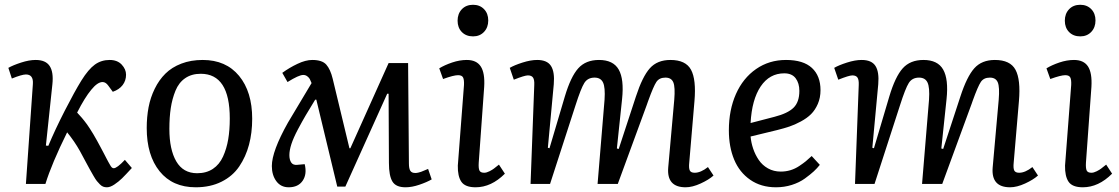

<svg xmlns="http://www.w3.org/2000/svg" viewBox="-20 -773 4705 807"><path d="M172.9 -161.1 183.1 -160.2Q211.9 -229 252.7 -308.6Q293.5 -388.2 321.8 -434.1Q351.6 -481.9 378.7 -501.5Q405.8 -521 440.9 -521Q473.1 -521 491.5 -501.5Q509.8 -481.9 509.8 -459Q509.8 -434.1 495.4 -415.3Q481 -396.5 454.1 -387.2L435.1 -413.1Q424.3 -428.2 411.1 -428.2Q390.1 -428.2 363.8 -396Q336.4 -363.3 304.2 -299.8Q306.2 -297.4 313.7 -289.3Q321.3 -281.2 324.2 -277.6Q327.1 -273.9 334 -265.6Q340.8 -257.3 345.7 -250.2Q350.6 -243.2 357.7 -232.4Q364.7 -221.7 372.3 -209Q379.9 -196.3 388.2 -181.2Q396.5 -166 404.3 -151.4Q412.1 -136.7 417.2 -127Q422.4 -117.2 427.2 -107.7Q432.1 -98.1 435.3 -92.5Q438.5 -86.9 441.4 -81.8Q444.3 -76.7 446 -74Q447.8 -71.3 450 -69.3Q452.1 -67.4 453.9 -66.7Q455.6 -65.9 458 -65.9Q471.7 -65.9 504.9 -101.1L534.2 -66.9Q507.3 -37.6 492.9 -23.4Q478.5 -9.3 460.9 2.4Q443.4 14.2 429.2 14.2Q420.9 14.2 414.1 11.7Q407.2 9.3 399.9 2Q392.6 -5.4 387.2 -12Q381.8 -18.6 372.8 -34.2Q363.8 -49.8 357.4 -61.3Q351.1 -72.8 338.1 -96.9Q325.2 -121.1 315.9 -138.2Q293 -179.2 262.2 -216.8Q197.3 -85.4 170.9 0H88.9L118.2 -419.9Q121.1 -460 88.9 -460Q72.3 -460 29.8 -442.9L15.1 -487.8Q34.7 -499 68.6 -510Q102.5 -521 129.9 -521Q171.9 -521 188.7 -495.6Q205.6 -470.2 200.2 -418.9Z M596.7 -234.9Q596.7 -281.2 604.5 -322.3Q612.3 -363.3 630.4 -400.1Q648.4 -437 675.3 -463.6Q702.1 -490.2 742.2 -505.6Q782.2 -521 832 -521Q929.7 -521 984.9 -454.1Q1040 -387.2 1040 -273.9Q1040 -214.8 1026.6 -164.6Q1013.2 -114.3 985.6 -73.5Q958 -32.7 911.1 -9.3Q864.3 14.2 802.7 14.2Q705.1 14.2 650.9 -53Q596.7 -120.1 596.7 -234.9ZM808.6 -44.9Q847.2 -44.9 874.8 -63.2Q902.3 -81.5 917.5 -115Q932.6 -148.4 939.2 -187.5Q945.8 -226.6 945.8 -274.9Q945.8 -462.9 823.7 -462.9Q785.2 -462.9 758.3 -444.3Q731.4 -425.8 717.5 -391.6Q703.6 -357.4 697.8 -318.8Q691.9 -280.3 691.9 -231Q691.9 -144.5 720.9 -94.7Q750 -44.9 808.6 -44.9Z M1431.6 11.2H1397.5L1309.6 -354H1304.7Q1279.3 -312.5 1264.9 -288.1Q1250.5 -263.7 1231.9 -228.8Q1213.4 -193.8 1204.8 -167.5Q1196.3 -141.1 1196.3 -121.1Q1196.3 -101.6 1203.9 -90.1Q1211.4 -78.6 1228.5 -80.1L1260.7 -83Q1271 -41 1252.2 -13.4Q1233.4 14.2 1193.4 14.2Q1160.2 14.2 1141.4 -11.5Q1122.6 -37.1 1122.6 -75.2Q1122.6 -137.2 1190.4 -257.8Q1202.1 -278.3 1289.6 -423.8Q1285.2 -435.1 1282 -440.9Q1278.8 -446.8 1271.5 -452.4Q1264.2 -458 1254.4 -458Q1236.3 -458 1188.5 -428.2L1166.5 -466.8Q1195.8 -488.3 1230.2 -504.6Q1264.6 -521 1292.5 -521Q1334 -521 1351.3 -501.5Q1368.7 -481.9 1378.4 -441.9L1448.7 -149.9H1452.6L1613.3 -507.8H1695.3L1698.7 -85.9Q1698.7 -64.5 1704.6 -55.2Q1710.4 -45.9 1725.6 -45.9Q1731.4 -45.9 1738.5 -47.6Q1745.6 -49.3 1749.8 -50.8Q1753.9 -52.2 1764.6 -56.9Q1775.4 -61.5 1779.3 -63L1794.4 -19Q1774.4 -7.3 1742.9 3.4Q1711.4 14.2 1684.6 14.2Q1644 14.2 1629.4 -10Q1614.7 -34.2 1614.7 -87.9L1613.3 -378.9H1607.4Z M1968.3 -752.9Q1996.6 -752.9 2014.4 -734.6Q2032.2 -716.3 2032.2 -687Q2032.2 -657.7 2014.4 -638.9Q1996.6 -620.1 1968.3 -620.1Q1939 -620.1 1921.1 -638.4Q1903.3 -656.7 1903.3 -686Q1903.3 -715.3 1921.1 -734.1Q1939 -752.9 1968.3 -752.9ZM1930.2 -416Q1931.2 -438 1926.3 -447.5Q1921.4 -457 1905.3 -457Q1886.7 -457 1842.3 -440.9L1826.2 -485.8Q1848.6 -499.5 1880.4 -510.3Q1912.1 -521 1941.9 -521Q1982.9 -521 2000.7 -493.7Q2018.6 -466.3 2015.1 -408.2L1992.2 -89.8Q1990.7 -65.9 1995.1 -56.4Q1999.5 -46.9 2015.1 -46.9Q2024.9 -46.9 2037.4 -53.2Q2049.8 -59.6 2055.7 -64.2Q2061.5 -68.8 2077.1 -81.1L2102.1 -43Q2044.9 14.2 1979 14.2Q1935.1 14.2 1919.2 -9Q1903.3 -32.2 1904.3 -77.1Z M2521 -354Q2524.4 -405.8 2514.6 -426.3Q2504.9 -446.8 2479 -446.8Q2450.2 -446.8 2436 -424.3Q2421.9 -401.9 2398.9 -330.1L2292 0H2210L2225.6 -416Q2226.6 -437.5 2220.5 -446.8Q2214.4 -456.1 2198.7 -456.1Q2185.1 -456.1 2139.6 -438L2122.6 -487.8Q2141.6 -499 2176 -510Q2210.4 -521 2237.8 -521Q2279.8 -521 2295.9 -495.8Q2312 -470.7 2307.6 -418.9L2282.7 -151.9L2289.6 -149.9L2354 -367.2Q2378.9 -450.7 2410.4 -485.8Q2441.9 -521 2497.6 -521Q2557.6 -521 2580.6 -480.5Q2603.5 -439.9 2594.7 -356.9L2572.8 -148.9L2580.6 -147L2652.8 -367.2Q2680.2 -451.2 2711.4 -486.1Q2742.7 -521 2797.9 -521Q2862.3 -521 2884.5 -479.7Q2906.7 -438.5 2898.9 -348.1L2877 -89.8Q2874.5 -66.4 2879.2 -56.6Q2883.8 -46.9 2899.9 -46.9Q2925.3 -46.9 2955.6 -70.8L2979 -35.2Q2959.5 -17.6 2924.8 -1.7Q2890.1 14.2 2861.8 14.2Q2781.7 14.2 2788.6 -68.8L2814 -354Q2818.4 -406.7 2810.1 -426.8Q2801.8 -446.8 2776.9 -446.8Q2751 -446.8 2738.8 -428.5Q2726.6 -410.2 2705.1 -350.6Q2703.6 -346.2 2702.6 -343.8Q2701.7 -341.3 2700.4 -337.4Q2699.2 -333.5 2697.8 -330.1L2576.7 0H2491.7Z M3283.7 -521Q3356.4 -521 3392.6 -487.5Q3428.7 -454.1 3428.7 -394Q3428.7 -362.3 3417.5 -336.4Q3406.2 -310.5 3389.2 -293.5Q3372.1 -276.4 3346.2 -262.5Q3320.3 -248.5 3297.6 -241Q3274.9 -233.4 3245.6 -226.1L3134.8 -199.2Q3137.2 -172.9 3145.8 -147.7Q3154.3 -122.6 3169.2 -100.6Q3184.1 -78.6 3208 -65.2Q3231.9 -51.8 3261.7 -51.8Q3282.7 -51.8 3302.2 -57.6Q3321.8 -63.5 3339.6 -75.4Q3357.4 -87.4 3366.9 -95.2Q3376.5 -103 3391.6 -117.2L3425.8 -80.1Q3414.6 -65.9 3400.4 -52.7Q3386.2 -39.6 3363 -22.7Q3339.8 -5.9 3308.1 4.2Q3276.4 14.2 3241.7 14.2Q3178.7 14.2 3133.3 -17.3Q3087.9 -48.8 3065.7 -102.3Q3043.5 -155.8 3043.5 -225.1Q3043.5 -310.5 3073.2 -377.7Q3103 -444.8 3158 -482.9Q3212.9 -521 3283.7 -521ZM3339.8 -391.1Q3339.8 -423.3 3324.2 -444.1Q3308.6 -464.8 3276.4 -464.8Q3214.4 -464.8 3177.2 -409.7Q3140.1 -354.5 3134.8 -255.9L3235.8 -282.2Q3291 -296.4 3315.4 -320.3Q3339.8 -344.2 3339.8 -391.1Z M3884.8 -354Q3888.2 -405.8 3878.4 -426.3Q3868.7 -446.8 3842.8 -446.8Q3814 -446.8 3799.8 -424.3Q3785.6 -401.9 3762.7 -330.1L3655.8 0H3573.7L3589.4 -416Q3590.3 -437.5 3584.2 -446.8Q3578.1 -456.1 3562.5 -456.1Q3548.8 -456.1 3503.4 -438L3486.3 -487.8Q3505.4 -499 3539.8 -510Q3574.2 -521 3601.6 -521Q3643.6 -521 3659.7 -495.8Q3675.8 -470.7 3671.4 -418.9L3646.5 -151.9L3653.3 -149.9L3717.8 -367.2Q3742.7 -450.7 3774.2 -485.8Q3805.7 -521 3861.3 -521Q3921.4 -521 3944.3 -480.5Q3967.3 -439.9 3958.5 -356.9L3936.5 -148.9L3944.3 -147L4016.6 -367.2Q4043.9 -451.2 4075.2 -486.1Q4106.4 -521 4161.6 -521Q4226.1 -521 4248.3 -479.7Q4270.5 -438.5 4262.7 -348.1L4240.7 -89.8Q4238.3 -66.4 4242.9 -56.6Q4247.6 -46.9 4263.7 -46.9Q4289.1 -46.9 4319.3 -70.8L4342.8 -35.2Q4323.2 -17.6 4288.6 -1.7Q4253.9 14.2 4225.6 14.2Q4145.5 14.2 4152.3 -68.8L4177.7 -354Q4182.1 -406.7 4173.8 -426.8Q4165.5 -446.8 4140.6 -446.8Q4114.7 -446.8 4102.5 -428.5Q4090.3 -410.2 4068.8 -350.6Q4067.4 -346.2 4066.4 -343.8Q4065.4 -341.3 4064.2 -337.4Q4063 -333.5 4061.5 -330.1L3940.4 0H3855.5Z M4520.5 -752.9Q4548.8 -752.9 4566.7 -734.6Q4584.5 -716.3 4584.5 -687Q4584.5 -657.7 4566.7 -638.9Q4548.8 -620.1 4520.5 -620.1Q4491.2 -620.1 4473.4 -638.4Q4455.6 -656.7 4455.6 -686Q4455.6 -715.3 4473.4 -734.1Q4491.2 -752.9 4520.5 -752.9ZM4482.4 -416Q4483.4 -438 4478.5 -447.5Q4473.6 -457 4457.5 -457Q4439 -457 4394.5 -440.9L4378.4 -485.8Q4400.9 -499.5 4432.6 -510.3Q4464.4 -521 4494.1 -521Q4535.2 -521 4553 -493.7Q4570.8 -466.3 4567.4 -408.2L4544.4 -89.8Q4543 -65.9 4547.4 -56.4Q4551.8 -46.9 4567.4 -46.9Q4577.1 -46.9 4589.6 -53.2Q4602.1 -59.6 4607.9 -64.2Q4613.8 -68.8 4629.4 -81.1L4654.3 -43Q4597.2 14.2 4531.2 14.2Q4487.3 14.2 4471.4 -9Q4455.6 -32.2 4456.5 -77.1Z"/></svg>

Font: Literata Book
Style: Italic
Weight: 400
Italic angle: -3°
Designer: Latin by Veronika Burian and Jose Scaglione. Greek by Irene Vlachou. Cyrillic by Vera Evstafieva
Foundry: TypeTogether
Version: Version 1.003;PS 001.003;hotconv 1.0.88;makeotf.lib2.5.64775